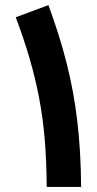

<svg xmlns="http://www.w3.org/2000/svg" viewBox="-20 -737 381 757"><path d="M299.8 0H164.1Q163.6 -100.1 156.5 -185.5Q149.4 -271 134.5 -349.4Q119.6 -427.7 96.9 -505.9Q74.2 -584 42 -668.9L170.9 -716.8Q214.8 -598.1 242.9 -487.3Q271 -376.5 284.9 -258.5Q298.8 -140.6 299.8 0Z"/></svg>

Font: Estedad-FD Bold
Style: Regular
Weight: 700
Designer: Amin Abedi
Version: Version 7.3